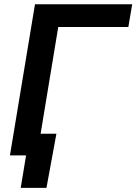

<svg xmlns="http://www.w3.org/2000/svg" viewBox="-20 -748 656 924"><path d="M616.2 -727.5 597.7 -618.2H260.3L158.2 0H27.8L148.4 -727.5ZM79.6 156.2 105.5 0H65.4L82.5 -104.5H251.5L203.6 156.2Z"/></svg>

Font: Inter SemiBold
Style: Italic
Weight: 600
Italic angle: -9.3988°
Designer: Rasmus Andersson
Foundry: rsms
Version: Version 4.001;git-66647c0bb